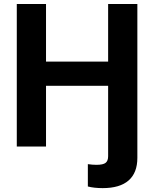

<svg xmlns="http://www.w3.org/2000/svg" viewBox="-20 -748 787 980"><path d="M428.4 203.8V89.8Q440.1 91.5 451 92.4Q461.8 93.3 472 93.3Q506.2 93.3 519 83.2Q531.9 73.1 531.9 49.5V-62.5H681.1V57.7Q681.1 134 636.4 173.1Q591.7 212.2 504 212.2Q482.3 212.2 462.8 210Q443.4 207.9 428.4 203.8ZM65.7 0V-727.5H214.9V-433.7H531.9V-727.5H681.1V0H531.9V-310H214.9V0Z"/></svg>

Font: Inter Variable LoSnoCo
Style: Regular
Weight: 400
Designer: Rasmus Andersson
Foundry: rsms
Version: Version 4.000;git-a52131595; featfreeze: case,dlig,ss01,ss02